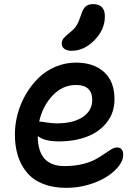

<svg xmlns="http://www.w3.org/2000/svg" viewBox="-20 -865 648 926"><path d="M326.2 -620.1Q303.2 -620.1 290.5 -629.4Q277.8 -638.7 277.8 -654.8Q277.8 -669.4 286.4 -679.9Q294.9 -690.4 316.9 -708Q340.3 -727.1 350.6 -744.4Q360.8 -761.7 371.1 -793.9Q379.9 -822.8 393.3 -834Q406.7 -845.2 428.2 -845.2Q485.8 -845.2 485.8 -786.1Q485.8 -722.2 435.5 -671.1Q385.3 -620.1 326.2 -620.1ZM299.8 41Q236.3 41 188.2 22Q140.1 2.9 110.6 -32Q81.1 -66.9 66.4 -113.3Q51.8 -159.7 51.8 -216.8Q51.8 -265.6 64.9 -314.9Q78.1 -364.3 103.8 -408.7Q129.4 -453.1 164.3 -487.8Q199.2 -522.5 246.6 -542.7Q293.9 -563 346.2 -563Q431.6 -563 481.9 -517.6Q532.2 -472.2 532.2 -386.2Q532.2 -321.8 495.4 -274.9Q458.5 -228 398.7 -205.6Q338.9 -183.1 264.2 -183.1Q192.9 -183.1 162.1 -209Q162.1 -64 291 -64Q337.4 -64 376.2 -73.2Q415 -82.5 439.2 -95.7Q463.4 -108.9 482.2 -122.1Q501 -135.3 516.4 -144.5Q531.7 -153.8 543.9 -153.8Q574.2 -153.8 574.2 -117.2Q574.2 -91.3 552.5 -63.5Q530.8 -35.6 494.6 -12.5Q458.5 10.7 406.7 25.9Q355 41 299.8 41ZM170.9 -278.8Q177.7 -278.8 204.6 -274.4Q231.4 -270 253.9 -270Q333 -270 378.9 -300.5Q424.8 -331.1 424.8 -382.8Q424.8 -455.1 346.2 -455.1Q282.2 -455.1 234.1 -404.8Q186 -354.5 168.9 -278.8Z"/></svg>

Font: Shantell Sans Irregular Bouncy
Style: Regular
Weight: 500
Designer: Stephen Nixon, Anya Danilova, Shantell Martin
Foundry: Arrow Type
Version: Version 1.006;[9816181b4]